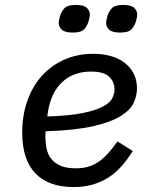

<svg xmlns="http://www.w3.org/2000/svg" viewBox="-20 -746 640 778"><path d="M278 12Q177 12 123.5 -43.5Q70 -99 70 -209Q70 -279 91 -338Q112 -397 150 -439Q188 -481 241 -504.5Q294 -528 358 -528Q396 -528 428.5 -519Q461 -510 484.5 -492Q508 -474 521.5 -448Q535 -422 535 -388Q535 -360 522.5 -331Q510 -302 471 -277Q432 -252 359 -235Q286 -218 165 -214Q164 -207 164 -200.5Q164 -194 164 -192Q164 -166 169 -143Q174 -120 187.5 -102.5Q201 -85 225 -74.5Q249 -64 287 -64Q314 -64 335.5 -70Q357 -76 376.5 -88.5Q396 -101 415.5 -122Q435 -143 456 -173L518 -134Q496 -99 472 -72Q448 -45 419 -26.5Q390 -8 355 2Q320 12 278 12ZM349 -456Q277 -456 231 -412.5Q185 -369 173 -285L172 -274Q262 -277 315.5 -288Q369 -299 397.5 -314.5Q426 -330 435 -348Q444 -366 444 -384Q444 -414 422.5 -435Q401 -456 349 -456ZM275 -614Q243 -614 230.5 -625.5Q218 -637 218 -653Q218 -663 223 -680Q229 -700 241.5 -713Q254 -726 287 -726Q319 -726 331.5 -714.5Q344 -703 344 -687Q344 -677 339 -660Q333 -640 320.5 -627Q308 -614 275 -614ZM467 -614Q435 -614 422.5 -625.5Q410 -637 410 -653Q410 -663 415 -680Q421 -700 433.5 -713Q446 -726 479 -726Q511 -726 523.5 -714.5Q536 -703 536 -687Q536 -677 531 -660Q525 -640 512.5 -627Q500 -614 467 -614Z"/></svg>

Font: IBM Plex Mono Text
Style: Italic
Weight: 450
Italic angle: -9°
Monospace: yes
Designer: Mike Abbink, Paul van der Laan, Pieter van Rosmalen
Foundry: Bold Monday
Version: Version 2.1